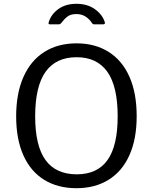

<svg xmlns="http://www.w3.org/2000/svg" viewBox="-20 -980 804 1010"><path d="M382 10Q284 10 212.5 -34Q141 -78 103 -163Q65 -248 65 -368Q65 -489 103.5 -575.5Q142 -662 213.5 -707Q285 -752 383 -752Q480 -752 551.5 -707Q623 -662 661 -576Q699 -490 699 -369Q699 -249 661 -164Q623 -79 551.5 -34.5Q480 10 382 10ZM384 -63Q492 -63 545.5 -138Q599 -213 599 -368Q599 -526 544.5 -602.5Q490 -679 383 -679Q274 -679 219.5 -602Q165 -525 165 -368Q165 -213 219.5 -138Q274 -63 384 -63ZM475 -852Q468 -852 463 -860Q451 -879 430.5 -892.5Q410 -906 382 -906Q352 -906 335 -893Q318 -880 304 -861Q300 -856 297 -854Q294 -852 288 -852H242Q233 -852 236 -862Q248 -904 286.5 -932Q325 -960 382 -960Q440 -960 479.5 -931.5Q519 -903 531 -864Q532 -862 532 -859Q532 -852 522 -852Z"/></svg>

Font: Libre Franklin
Style: Regular
Weight: 400
Designer: Pablo Impallari, Rodrigo Fuenzalida
Foundry: Impallari Type
Version: Version 1.001; ttfautohint (v1.4.1)